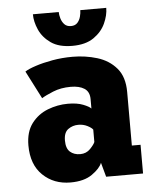

<svg xmlns="http://www.w3.org/2000/svg" viewBox="-52 -748 653 803"><g transform="rotate(-5 275.0 -347.0)"><path d="M212 11Q142 11 95.8 -33.5Q49.5 -78 49.5 -158.5Q49.5 -215.5 76.2 -250.8Q103 -286 144.2 -302Q185.5 -318 229 -318Q267.5 -318 292.8 -308Q318 -298 325.5 -289.5V-329Q325.5 -360 304.2 -373.8Q283 -387.5 247 -387.5Q205.5 -387.5 172.5 -374Q139.5 -360.5 124 -350.5L64 -467.5Q78 -477 109 -487.2Q140 -497.5 180.8 -504.8Q221.5 -512 265.5 -512Q319 -512 368.5 -497Q418 -482 449.2 -445.5Q480.5 -409 480.5 -345.5V-120.5H517V0H362L345.5 -60Q337 -37 303 -13Q269 11 212 11ZM262.5 -103.5Q288 -103.5 304.8 -121Q321.5 -138.5 325.5 -149V-201Q320 -209 302.8 -217.8Q285.5 -226.5 265 -226.5Q241 -226.5 222.2 -213Q203.5 -199.5 203.5 -166Q203.5 -132.5 220 -118Q236.5 -103.5 262.5 -103.5ZM269.5 -557.5Q213 -557.5 179.5 -581Q146 -604.5 131 -638.5Q116 -672.5 116 -703.5H224.5Q224.5 -691.5 228.8 -676.8Q233 -662 243 -651.2Q253 -640.5 270.5 -640.5Q288 -640.5 297.8 -651.2Q307.5 -662 311.2 -676.8Q315 -691.5 315 -703.5H424Q424 -672.5 408.5 -638.5Q393 -604.5 359 -581Q325 -557.5 269.5 -557.5Z"/></g></svg>

Font: Trispace SemiCondensed
Style: Bold
Weight: 700
Width: 4
Designer: Tyler Finck
Foundry: Etcetera Type Company
Version: Version 1.210; ttfautohint (v1.8.3)